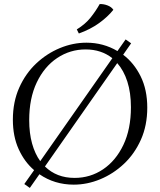

<svg xmlns="http://www.w3.org/2000/svg" viewBox="-20 -889 784 940"><path d="M403 -680Q486 -680 555 -639L595 -696L622 -677L583 -621Q636 -581 668.5 -515.5Q701 -450 701 -362Q701 -275 670 -205.5Q639 -136 587 -87Q535 -38 471 -11.5Q407 15 341 15Q247 15 173 -36L126 31L99 12L147 -56Q100 -96 71.5 -158.5Q43 -221 43 -303Q43 -390 74 -459.5Q105 -529 157 -578Q209 -627 273 -653.5Q337 -680 403 -680ZM123 -301Q123 -237 137 -186.5Q151 -136 177 -100L530 -604Q476 -647 399 -647Q323 -647 260 -605Q197 -563 160 -485.5Q123 -408 123 -301ZM345 -18Q422 -18 484.5 -60Q547 -102 584 -179.5Q621 -257 621 -364Q621 -435 603.5 -489.5Q586 -544 554 -580L200 -74Q257 -18 345 -18ZM468 -869Q487 -870 506.5 -862.5Q526 -855 535 -841Q507 -806 464.5 -775.5Q422 -745 366 -725L356 -745Q398 -771 423.5 -803Q449 -835 468 -869Z"/></svg>

Font: Bona Nova
Style: Italic
Weight: 400
Italic angle: -4°
Designer: Mateusz Machalski
Foundry: Capitalics
Version: Version 4.001; ttfautohint (v1.8.3)